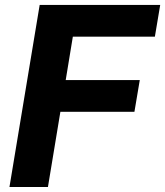

<svg xmlns="http://www.w3.org/2000/svg" viewBox="-20 -747 660 767"><path d="M17.8 0H171.5L221.2 -300.4H517L538.4 -427.2H242.5L271 -600.5H598.7L620 -727.3H138.5Z"/></svg>

Font: Magic Ui Pro
Style: Bold Italic
Weight: 700
Italic angle: -9.39999°
Designer: Stefan Endress, Andreas Faust
Version: Version 1.000;FEAKit 1.0